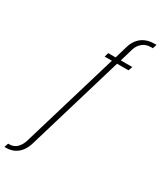

<svg xmlns="http://www.w3.org/2000/svg" viewBox="-397 -868 967 1151"><g transform="rotate(30 86.0 -293.0)"><path d="M-156.5 200H-146Q-115.5 200 -91 188.5Q-66.5 177 -49 155Q-31.5 133 -21.5 102.5L179 -569.5H258L268 -598H188.5L215.5 -690Q224.5 -718.5 247.5 -738Q270.5 -757.5 307 -757.5H318.5L327.5 -785.5H313.5Q280.5 -785.5 254 -774.8Q227.5 -764 208.8 -742.5Q190 -721 180 -691L152.5 -598H101.5L93 -569.5H143L-57.5 101.5Q-66.5 131 -87 151.5Q-107.5 172 -139.5 172H-147Z"/></g></svg>

Font: Anybody ExtraCondensed ExtraLight
Style: Italic
Weight: 250
Width: 2
Italic angle: -10°
Version: Version 1.113;gftools[0.9.25]